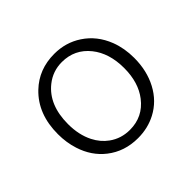

<svg xmlns="http://www.w3.org/2000/svg" viewBox="-180 -1060 1359 1359"><g transform="rotate(-45 500.0 -380.0)"><path d="M502 -800.8Q616.2 -800.8 706.5 -741.2Q805.2 -676.8 851.1 -558.6Q882.3 -477.1 882.3 -380.4Q882.3 -252.4 829.6 -152.8Q776.4 -52.2 679.7 -1.5Q598.6 41 500 41Q365.7 41 268.1 -35.6Q179.2 -105 142.1 -221.7Q118.2 -295.4 118.2 -380.4Q118.2 -581.5 242.2 -700.2Q347.2 -800.8 502 -800.8ZM499 -721.7Q407.7 -721.7 337.4 -665.5Q219.2 -571.3 219.2 -379.9Q219.2 -272 259.8 -191.9Q292 -128.4 345.7 -89.8Q413.1 -41 500.5 -41Q630.9 -41 710 -143.6Q781.2 -235.4 781.2 -379.9Q781.2 -528.8 706.1 -622.6Q626.5 -721.7 499 -721.7Z"/></g></svg>

Font: BIZ UDGothic
Style: Regular
Weight: 400
Monospace: yes
Designer: TypeBank Co., Ltd.
Foundry: Morisawa Inc.
Version: Version 1.05